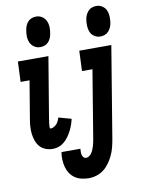

<svg xmlns="http://www.w3.org/2000/svg" viewBox="-104 -839 821 1121"><g transform="rotate(-10 306.5 -278.5)"><path d="M184 -590Q164 -590 148.5 -600.5Q133 -611 125.5 -627Q118 -643 117 -662.5Q116 -682 120 -702Q122 -715 127 -727.5Q132 -740 141.5 -750.5Q151 -761 164 -765.5Q177 -770 190 -770Q210 -770 225.5 -759.5Q241 -749 248.5 -733Q256 -717 257 -697.5Q258 -678 254 -658Q252 -645 247 -632.5Q242 -620 232.5 -609.5Q223 -599 210 -594.5Q197 -590 184 -590ZM154 8Q132 8 111.5 0.5Q91 -7 77.5 -22Q64 -37 56.5 -57.5Q49 -78 46.5 -99.5Q44 -121 45.5 -143.5Q47 -166 51 -188L88 -410H35L40 -530H221L161 -169Q161 -166 160.5 -163Q160 -160 159.5 -157Q159 -154 158.5 -151Q158 -148 157.5 -145Q157 -142 157 -139Q157 -136 156.5 -133.5Q156 -131 156 -128Q156 -125 156 -122Q156 -119 156 -115.5Q156 -112 159 -112Q159 -112 160 -112Q161 -112 161 -112Q162 -112 162.5 -112Q163 -112 164 -112Q164 -112 165 -112Q166 -112 167 -112Q176 -114 184.5 -119.5Q193 -125 199 -132.5Q205 -140 209 -149Q213 -158 216 -167L291 -146Q287 -128 281 -111Q275 -94 266.5 -77.5Q258 -61 247 -45.5Q236 -30 221.5 -17.5Q207 -5 189.5 1.5Q172 8 154 8ZM540 -590Q521 -590 505 -600.5Q489 -611 482 -627Q475 -643 474 -662.5Q473 -682 476 -702Q478 -715 483.5 -727.5Q489 -740 498.5 -750.5Q508 -761 521 -765.5Q534 -770 547 -770Q566 -770 582 -759.5Q598 -749 605 -733Q612 -717 613 -697.5Q614 -678 611 -658Q609 -645 603.5 -632.5Q598 -620 588.5 -609.5Q579 -599 566 -594.5Q553 -590 540 -590ZM331 213Q309 213 287.5 208Q266 203 248.5 191Q231 179 219.5 161.5Q208 144 202.5 123Q197 102 196 79.5Q195 57 199 35H311Q310 44 310 53.5Q310 63 312 71.5Q314 80 320 86.5Q326 93 336 93Q345 93 354 86.5Q363 80 368.5 71.5Q374 63 378 53.5Q382 44 385 34.5Q388 25 390 15Q392 5 394 -4L461 -410H399L404 -530H594L504 15Q500 38 494 61Q488 84 478 105.5Q468 127 453.5 147.5Q439 168 420 183Q401 198 377.5 205.5Q354 213 331 213Z"/></g></svg>

Font: Iosevka Slab Heavy Extended
Style: Italic
Weight: 900
Width: 7
Italic angle: -9°
Monospace: yes
Designer: Belleve Invis
Foundry: Belleve Invis
Version: Version 11.1.0; ttfautohint (v1.8.3)